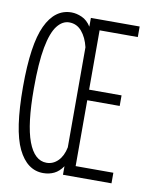

<svg xmlns="http://www.w3.org/2000/svg" viewBox="-75 -688 589 752"><g transform="rotate(10 219.0 -312.5)"><path d="M148 7Q84 7 48 -67Q12 -141 12 -312Q12 -481 47.5 -556.5Q83 -632 149 -632Q169 -632 190.5 -622.5Q212 -613 227 -589V-624H421V-582H269V-346H398V-304H269V-42H419V0H226V-34Q211 -12 191.5 -2.5Q172 7 148 7ZM154 -35Q180 -35 199.5 -54.5Q219 -74 226 -109V-507Q217 -545 197 -568.5Q177 -592 147 -592Q120 -592 99 -565Q78 -538 66.5 -477Q55 -416 55 -313Q55 -171 80.5 -103Q106 -35 154 -35Z"/></g></svg>

Font: Inconsolata SemiCondensed Light
Style: Regular
Weight: 300
Width: 4
Monospace: yes
Designer: Raph Levien, Cyreal, Brenton Simpson
Foundry: Raph Levien, Cyreal, Google
Version: Version 3.100; ttfautohint (v1.8.4.7-5d5b)